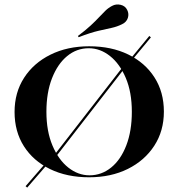

<svg xmlns="http://www.w3.org/2000/svg" viewBox="-20 -792 808 870"><path d="M224.2 -70.2 216.1 -76.6 553.2 -510.5 560.5 -503.2ZM103.2 58.1 96 51.6 206.5 -75.8 213.7 -69.4ZM565.3 -504 558.9 -510.5 656.5 -629 663.7 -622.6ZM383.9 11.3Q283.1 11.3 206.9 -25.8Q130.6 -62.9 88.3 -129.4Q46 -196 46 -284.7Q46 -372.6 89.1 -439.5Q132.3 -506.5 208.9 -544.4Q285.5 -582.3 383.9 -582.3Q484.7 -582.3 560.9 -545.2Q637.1 -508.1 679.8 -441.5Q722.6 -375 722.6 -286.3Q722.6 -198.4 679 -131.5Q635.5 -64.5 559.3 -26.6Q483.1 11.3 383.9 11.3ZM385.5 2.4Q440.3 2.4 483.9 -33.1Q527.4 -68.5 552.4 -133.5Q577.4 -198.4 577.4 -285.5Q577.4 -374.2 550 -438.7Q522.6 -503.2 478.2 -538.3Q433.9 -573.4 382.3 -573.4Q327.4 -573.4 284.3 -537.9Q241.1 -502.4 215.7 -437.5Q190.3 -372.6 190.3 -285.5Q190.3 -197.6 217.7 -132.7Q245.2 -67.7 289.5 -32.7Q333.9 2.4 385.5 2.4ZM336.3 -623.4 333.1 -629Q367.7 -654.8 390.7 -676.2Q413.7 -697.6 429 -714.1Q444.4 -730.6 457.7 -743.5Q471 -756.5 487.9 -765.3Q505.6 -775 526.6 -770.2Q547.6 -765.3 556.5 -746.8Q565.3 -729 559.3 -710.5Q553.2 -691.9 533.1 -682.3Q510.5 -671 485.9 -665.7Q461.3 -660.5 426.2 -652.4Q391.1 -644.4 336.3 -623.4Z"/></svg>

Font: Playfair 144pt SemiExpanded ExtraBold
Style: Regular
Weight: 800
Width: 6
Designer: Claus Eggers Sørensen
Foundry: Claus Eggers Sørensen
Version: Version 2.203